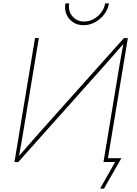

<svg xmlns="http://www.w3.org/2000/svg" viewBox="-20 -951 805 1127"><path d="M609.9 0H587.4L678.7 -551.3Q683.1 -576.7 687.5 -602.1Q691.9 -627.4 696.5 -652.8Q701.2 -678.2 705.6 -703.6H713.9Q690.9 -678.2 668.7 -652.8Q646.5 -627.4 624.5 -602.1Q602.5 -576.7 579.6 -551.3L87.4 0H64.9L185.5 -727.5H208L116.2 -175.3Q112.3 -149.9 107.7 -124.5Q103 -99.1 98.4 -74Q93.8 -48.8 89.4 -23.4H80.6Q103 -48.8 125 -74Q147 -99.1 169.2 -124.5Q191.4 -149.9 213.9 -175.3L707.5 -727.5H730.5ZM470.2 -803.2Q434.6 -803.2 408.4 -820.6Q382.3 -837.9 370.1 -866.9Q357.9 -896 363.8 -931.2H386.2Q378.9 -886.7 404.8 -855.7Q430.7 -824.7 474.1 -824.7Q503.4 -824.7 529.5 -839.1Q555.7 -853.5 574 -877.7Q592.3 -901.9 597.2 -931.2H619.6Q613.8 -896 591.8 -866.9Q569.8 -837.9 538.1 -820.6Q506.3 -803.2 470.2 -803.2ZM567.4 156.2 655.8 0H594.2L598.1 -22.5H692.4L590.3 156.2Z"/></svg>

Font: Inter 16pt Thin
Style: Italic
Weight: 250
Italic angle: -9.3988°
Version: Version 4.001;git-66647c0bb